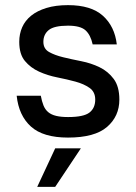

<svg xmlns="http://www.w3.org/2000/svg" viewBox="-20 -528 530 748"><path d="M245 8Q148 8 100.5 -35Q53 -78 45 -155H139Q143 -133 149.5 -117Q156 -101 168 -91Q180 -81 199 -76.5Q218 -72 245 -72Q306 -72 328.5 -89.5Q351 -107 351 -140Q351 -170 329 -185.5Q307 -201 274 -210Q241 -219 203 -226.5Q165 -234 132 -249Q99 -264 77 -290.5Q55 -317 55 -365Q55 -396 66.5 -422Q78 -448 101.5 -467Q125 -486 161 -497Q197 -508 245 -508Q335 -508 381 -466.5Q427 -425 435 -355H341Q333 -392 313 -410Q293 -428 245 -428Q191 -428 170 -411Q149 -394 149 -365Q149 -338 171 -325.5Q193 -313 226 -305Q259 -297 297 -289.5Q335 -282 368 -266Q401 -250 423 -220.5Q445 -191 445 -140Q445 -75 397 -33.5Q349 8 245 8ZM195 50H295L195 200H125Z"/></svg>

Font: Retni Sans Medium
Style: Regular
Weight: 500
Designer: Vitaly Kuzmin
Foundry: ParaType Ltd.
Version: Version 1.00;March 2, 2019;FontCreator 11.5.0.2425 64-bit; t